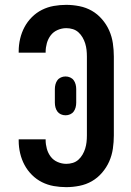

<svg xmlns="http://www.w3.org/2000/svg" viewBox="-20 -763 540 791"><path d="M253 8Q227 8 201.5 3.5Q176 -1 153 -12.5Q130 -24 111.5 -42.5Q93 -61 81 -83.5Q69 -106 63 -131.5Q57 -157 57 -183V-189H168V-186Q168 -168 173 -150Q178 -132 189 -117.5Q200 -103 217.5 -95.5Q235 -88 253 -88Q267 -88 280 -92Q293 -96 303 -105Q313 -114 320 -126Q327 -138 331 -151Q335 -164 336.5 -177.5Q338 -191 338 -205V-530Q338 -544 336.5 -557.5Q335 -571 331 -584Q327 -597 320 -609Q313 -621 303 -630Q293 -639 280 -643Q267 -647 253 -647Q235 -647 217.5 -639.5Q200 -632 189 -617.5Q178 -603 173 -585Q168 -567 168 -549V-546H57V-552Q57 -578 63 -603.5Q69 -629 81 -651.5Q93 -674 111.5 -692.5Q130 -711 153 -722.5Q176 -734 201.5 -738.5Q227 -743 253 -743Q280 -743 307.5 -737.5Q335 -732 358.5 -718.5Q382 -705 400.5 -683.5Q419 -662 430 -637Q441 -612 445 -584.5Q449 -557 449 -530V-205Q449 -178 445 -150.5Q441 -123 430 -98Q419 -73 400.5 -51.5Q382 -30 358.5 -16.5Q335 -3 307.5 2.5Q280 8 253 8ZM250 -288Q240 -288 231 -292Q222 -296 216.5 -303.5Q211 -311 208.5 -320.5Q206 -330 206 -340V-396Q206 -406 208.5 -415.5Q211 -425 216.5 -432.5Q222 -440 231 -444Q240 -448 250 -448Q260 -448 269 -444Q278 -440 283.5 -432.5Q289 -425 291.5 -415.5Q294 -406 294 -396V-340Q294 -330 291.5 -320.5Q289 -311 283.5 -303.5Q278 -296 269 -292Q260 -288 250 -288Z"/></svg>

Font: Moesevka
Style: Bold
Weight: 700
Monospace: yes
Designer: Belleve Invis
Foundry: Belleve Invis
Version: Version 32.5.0; ttfautohint (v1.8.4)